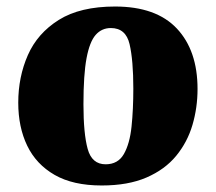

<svg xmlns="http://www.w3.org/2000/svg" viewBox="-20 -553 662 589"><path d="M292 16Q204 16 147.5 -16.5Q91 -49 63.5 -106Q36 -163 36 -238Q36 -317 65.5 -384Q95 -451 160.5 -492Q226 -533 333 -533Q459 -533 522.5 -465.5Q586 -398 586 -280Q586 -223 570.5 -170Q555 -117 520.5 -75Q486 -33 429.5 -8.5Q373 16 292 16ZM304 -49Q342 -49 360 -80.5Q378 -112 383.5 -164.5Q389 -217 389 -281Q389 -368 377.5 -417.5Q366 -467 320 -467Q292 -467 273.5 -446Q255 -425 245.5 -374.5Q236 -324 236 -233Q236 -143 249 -96Q262 -49 304 -49Z"/></svg>

Font: Literata 36pt ExtraBold
Style: Italic
Weight: 800
Italic angle: -2°
Designer: Latin by Veronika Burian and Jose Scaglione. Greek by Irene Vlachou. Cyrillic by Vera Evstafieva
Foundry: TypeTogether
Version: Version 3.002